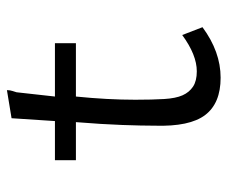

<svg xmlns="http://www.w3.org/2000/svg" viewBox="-70 -562 641 540"><g transform="rotate(-90 250.0 -291.5)"><path d="M188 -579 267 -592Q267 -583 264.5 -576Q262 -569 261 -565L249 -457H399V-398H249Q240 -309 240 -231Q240 -183 242 -150Q244 -117 252.5 -98Q261 -79 277 -68.5Q293 -58 320 -58Q366 -58 422 -99L444 -42Q375 9 302 9Q230 9 197 -34.5Q164 -78 167 -176Q167 -212 169 -268Q171 -324 177 -398H70V-457H180Z"/></g></svg>

Font: Inconsolata
Style: Regular
Weight: 400
Designer: Raph Levien, Kirill Tkachev
Foundry: Cyreal
Version: Version 1.013